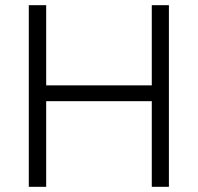

<svg xmlns="http://www.w3.org/2000/svg" viewBox="-20 -720 763 740"><path d="M565 0V-700H631V0ZM91 0V-700H158V0ZM128 -330V-391H589V-330Z"/></svg>

Font: SUSE Thin Light
Style: Regular
Weight: 300
Version: Version 1.000